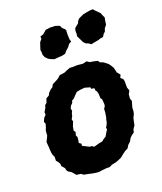

<svg xmlns="http://www.w3.org/2000/svg" viewBox="-141 -838 800 947"><g transform="rotate(-20 259.0 -364.5)"><path d="M213 18 195 16 178 13 156 8 139 5 127 -4 104 -7 95 -18 86 -28 71 -37 65 -46 63 -57 49 -73 48 -86 41 -98 33 -107 34 -127 28 -139 25 -153 24 -166 23 -186 21 -209 35 -238 37 -265 42 -276 48 -296 43 -307 51 -325 63 -338 62 -351 74 -371 77 -383 87 -391 94 -412 110 -421 117 -434 129 -446 140 -453 148 -467 170 -478 182 -485 195 -497 222 -501 235 -507 254 -514 270 -513 293 -514 322 -511 343 -516 356 -507 375 -504 396 -499 403 -489 419 -483 431 -474 441 -466 449 -455 458 -440 462 -423 464 -414 478 -397 471 -382 483 -372 486 -360V-326L492 -309L483 -292L481 -270L486 -256L477 -225L476 -205L473 -192L464 -173L461 -159L457 -139L445 -121L442 -107L428 -97L417 -86L409 -71L395 -58L386 -43L370 -35L354 -23L339 -11L321 -3L306 2L286 6L272 13H253L232 15ZM234 -107 263 -115 280 -118 291 -127 304 -135 313 -151 323 -166 321 -175 327 -185 333 -198 336 -214 339 -222 343 -247 344 -266 352 -278 353 -288 351 -314 345 -321 344 -344 341 -358 335 -365 334 -378 318 -381 317 -389 289 -397 267 -395 246 -391 231 -376 220 -364 210 -359 206 -347 196 -337 190 -325 192 -310 187 -300 183 -284 176 -273 179 -260 170 -238 166 -216 173 -207 168 -191 173 -180 172 -166 169 -151 180 -143 179 -132 201 -121 213 -115 225 -114ZM394 -587 382 -596 370 -600 359 -611 350 -630 341 -648 343 -659V-678L347 -690L367 -706L373 -719L382 -728L406 -739L425 -743L443 -746L459 -747L471 -734L480 -725L490 -715L493 -706L501 -688L498 -675L495 -653L483 -638L478 -623L469 -615L460 -601L446 -599L435 -595L413 -591ZM198 -580 180 -587 169 -593 156 -606 150 -620V-633L148 -646L152 -659L160 -683L171 -696V-709L187 -714L207 -731L230 -734L257 -733L267 -730L280 -725L285 -712L297 -702L301 -694L300 -677V-668L301 -646L305 -634L291 -626L281 -612L267 -600L256 -587L238 -583L220 -582Z"/></g></svg>

Font: Winky Rough SemiBold
Style: Italic
Weight: 600
Italic angle: -8.97852°
Designer: Simon Atzbach
Foundry: typofactur
Version: Version 1.206; ttfautohint (v1.8.4.7-5d5b)